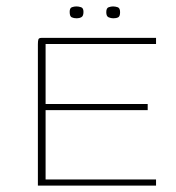

<svg xmlns="http://www.w3.org/2000/svg" viewBox="-20 -578 549 598"><path d="M98 0V-440Q98 -450 99.5 -455Q101 -460 109 -460H466V-441H122V-254H440V-235H122V-19H466V0ZM333 -521Q326 -521 318.5 -524Q311 -527 311 -540Q311 -553 318.5 -555.5Q326 -558 332 -558Q339 -558 346.5 -555.5Q354 -553 354 -540Q354 -527 348 -524Q342 -521 333 -521ZM219 -521Q210 -521 203.5 -524Q197 -527 197 -541Q197 -553 204 -555.5Q211 -558 218 -558Q225 -558 232.5 -555.5Q240 -553 240 -541Q240 -528 233.5 -524.5Q227 -521 219 -521Z"/></svg>

Font: Genos Thin
Style: Regular
Weight: 100
Designer: Robert E. Leuschke
Foundry: Robert E. Leuschke
Version: Version 1.010